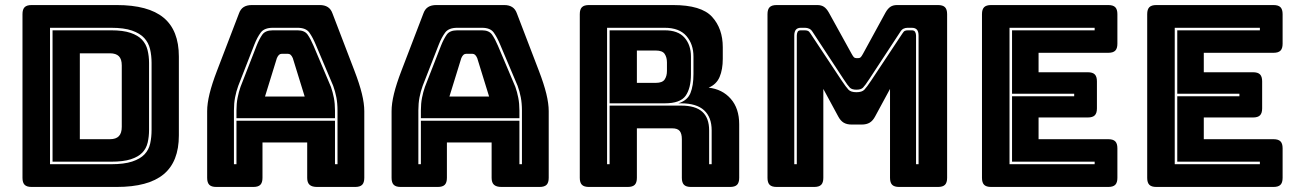

<svg xmlns="http://www.w3.org/2000/svg" viewBox="-20 -740 5146 760"><path d="M442 0H105Q86 0 77.5 -8.5Q69 -17 69 -36V-684Q69 -703 77.5 -711.5Q86 -720 105 -720H442Q567 -720 627.5 -670Q688 -620 688 -516V-204Q688 -100 627.5 -50Q567 0 442 0ZM178 -90H420Q471 -90 503 -100.5Q535 -111 552 -129Q569 -147 574.5 -172Q580 -197 580 -226V-491Q580 -520 574 -545.5Q568 -571 551 -589.5Q534 -608 502.5 -619Q471 -630 420 -630H178ZM420 -620Q467 -620 496.5 -610Q526 -600 542 -583Q558 -566 564 -542Q570 -518 570 -491V-226Q570 -199 564.5 -175.5Q559 -152 543 -135.5Q527 -119 497.5 -109.5Q468 -100 420 -100H188V-620ZM296 -529V-189H415Q439 -189 450.5 -201Q462 -213 462 -238V-481Q462 -506 450.5 -517.5Q439 -529 415 -529Z M916 -303Q916 -330 920.5 -353Q925 -376 932 -396L996 -560Q1006 -585 1018 -602.5Q1030 -620 1060 -620H1158Q1186 -620 1198 -602.5Q1210 -585 1221 -559L1290 -396Q1297 -376 1301.5 -353Q1306 -330 1306 -303V-272H916ZM1076 -510 1029 -358H1186L1139 -510Q1135 -519 1130.5 -523Q1126 -527 1120 -527H1095Q1089 -527 1084.5 -523Q1080 -519 1076 -510ZM1306 -90H1316V-303Q1316 -331 1311.5 -354.5Q1307 -378 1299 -400L1230 -563Q1218 -592 1204.5 -611Q1191 -630 1158 -630H1060Q1026 -630 1012 -611Q998 -592 987 -564L923 -400Q915 -378 910.5 -354.5Q906 -331 906 -303V-90H916V-262H1306ZM1019 -36Q1019 -17 1010.5 -8.5Q1002 0 983 0H836Q817 0 808.5 -8.5Q800 -17 800 -36V-300Q800 -330 809.5 -369Q819 -408 839 -460L926 -687Q932 -704 944.5 -712Q957 -720 977 -720H1246Q1265 -720 1277.5 -712Q1290 -704 1296 -687L1383 -460Q1403 -408 1412.5 -369Q1422 -330 1422 -300V-36Q1422 -17 1413.5 -8.5Q1405 0 1386 0H1235Q1215 0 1205.5 -8.5Q1196 -17 1196 -36V-176H1019Z M1646 -303Q1646 -330 1650.5 -353Q1655 -376 1662 -396L1726 -560Q1736 -585 1748 -602.5Q1760 -620 1790 -620H1888Q1916 -620 1928 -602.5Q1940 -585 1951 -559L2020 -396Q2027 -376 2031.5 -353Q2036 -330 2036 -303V-272H1646ZM1806 -510 1759 -358H1916L1869 -510Q1865 -519 1860.5 -523Q1856 -527 1850 -527H1825Q1819 -527 1814.5 -523Q1810 -519 1806 -510ZM2036 -90H2046V-303Q2046 -331 2041.5 -354.5Q2037 -378 2029 -400L1960 -563Q1948 -592 1934.5 -611Q1921 -630 1888 -630H1790Q1756 -630 1742 -611Q1728 -592 1717 -564L1653 -400Q1645 -378 1640.5 -354.5Q1636 -331 1636 -303V-90H1646V-262H2036ZM1749 -36Q1749 -17 1740.5 -8.5Q1732 0 1713 0H1566Q1547 0 1538.5 -8.5Q1530 -17 1530 -36V-300Q1530 -330 1539.5 -369Q1549 -408 1569 -460L1656 -687Q1662 -704 1674.5 -712Q1687 -720 1707 -720H1976Q1995 -720 2007.5 -712Q2020 -704 2026 -687L2113 -460Q2133 -408 2142.5 -369Q2152 -330 2152 -300V-36Q2152 -17 2143.5 -8.5Q2135 0 2116 0H1965Q1945 0 1935.5 -8.5Q1926 -17 1926 -36V-176H1749Z M2611 -620Q2664 -620 2689.5 -591Q2715 -562 2715 -516V-446Q2715 -391 2694 -361Q2673 -331 2611 -331H2393V-620ZM2501 -540V-412H2576Q2602 -412 2611 -425.5Q2620 -439 2620 -459V-493Q2620 -513 2611 -526.5Q2602 -540 2576 -540ZM2393 -90V-322H2676Q2733 -322 2760 -297.5Q2787 -273 2787 -224V-90H2797V-224Q2797 -276 2767 -303.5Q2737 -331 2676 -331H2665Q2701 -342 2713 -371.5Q2725 -401 2725 -447V-516Q2725 -565 2697 -597.5Q2669 -630 2611 -630H2383V-90ZM2465 0H2311Q2292 0 2283.5 -8.5Q2275 -17 2275 -36V-684Q2275 -703 2283.5 -711.5Q2292 -720 2311 -720H2644Q2756 -720 2798.5 -673.5Q2841 -627 2841 -553V-507Q2841 -465 2828.5 -435.5Q2816 -406 2785 -393Q2839 -387 2872.5 -349Q2906 -311 2906 -248V-36Q2906 -17 2897.5 -8.5Q2889 0 2870 0H2715Q2696 0 2687.5 -8.5Q2679 -17 2679 -36V-189Q2679 -211 2670.5 -221.5Q2662 -232 2641 -232H2501V-36Q2501 -17 2492.5 -8.5Q2484 0 2465 0Z M3370 -385Q3352 -385 3344 -393Q3336 -401 3319 -427L3197 -613Q3191 -623 3183 -626.5Q3175 -630 3167 -630H3150Q3137 -630 3130.5 -622.5Q3124 -615 3124 -599V-90H3134V-599Q3134 -607 3137 -613.5Q3140 -620 3150 -620H3165Q3172 -620 3177.5 -618Q3183 -616 3189 -606L3311 -422Q3329 -395 3338.5 -385Q3348 -375 3370 -375Q3392 -375 3401.5 -385Q3411 -395 3429 -422L3551 -606Q3557 -616 3562 -618Q3567 -620 3574 -620H3589Q3599 -620 3602.5 -613.5Q3606 -607 3606 -599V-90H3616V-599Q3616 -615 3609.5 -622.5Q3603 -630 3589 -630H3572Q3564 -630 3556.5 -626.5Q3549 -623 3543 -613L3421 -427Q3404 -401 3396 -393Q3388 -385 3370 -385ZM3203 0H3054Q3035 0 3026.5 -8.5Q3018 -17 3018 -36V-684Q3018 -703 3026.5 -711.5Q3035 -720 3054 -720H3215Q3231 -720 3241.5 -713Q3252 -706 3261 -690L3351 -527Q3356 -518 3359.5 -514Q3363 -510 3369 -510H3378Q3384 -510 3387.5 -514Q3391 -518 3396 -527L3485 -690Q3494 -706 3504.5 -713Q3515 -720 3531 -720H3693Q3712 -720 3720.5 -711.5Q3729 -703 3729 -684V-36Q3729 -17 3720.5 -8.5Q3712 0 3693 0H3539Q3520 0 3511.5 -8.5Q3503 -17 3503 -36V-388L3444 -279Q3435 -262 3422.5 -254.5Q3410 -247 3391 -247H3351Q3332 -247 3319.5 -254.5Q3307 -262 3298 -279L3239 -388V-36Q3239 -17 3230.5 -8.5Q3222 0 3203 0Z M4367 0H3903Q3884 0 3875.5 -8.5Q3867 -17 3867 -36V-684Q3867 -703 3875.5 -711.5Q3884 -720 3903 -720H4367Q4386 -720 4394.5 -711.5Q4403 -703 4403 -684V-567Q4403 -548 4394.5 -539.5Q4386 -531 4367 -531H4091V-454H4286Q4305 -454 4313.5 -445.5Q4322 -437 4322 -418V-311Q4322 -292 4313.5 -283.5Q4305 -275 4286 -275H4091V-189H4367Q4386 -189 4394.5 -180.5Q4403 -172 4403 -153V-36Q4403 -17 4394.5 -8.5Q4386 0 4367 0ZM4313 -100H3986V-359H4232V-369H3986V-620H4313V-630H3976V-90H4313Z M5021 0H4557Q4538 0 4529.5 -8.5Q4521 -17 4521 -36V-684Q4521 -703 4529.5 -711.5Q4538 -720 4557 -720H5021Q5040 -720 5048.5 -711.5Q5057 -703 5057 -684V-567Q5057 -548 5048.5 -539.5Q5040 -531 5021 -531H4745V-454H4940Q4959 -454 4967.5 -445.5Q4976 -437 4976 -418V-311Q4976 -292 4967.5 -283.5Q4959 -275 4940 -275H4745V-189H5021Q5040 -189 5048.5 -180.5Q5057 -172 5057 -153V-36Q5057 -17 5048.5 -8.5Q5040 0 5021 0ZM4967 -100H4640V-359H4886V-369H4640V-620H4967V-630H4630V-90H4967Z"/></svg>

Font: Bungee Inline
Style: Regular
Weight: 400
Version: Version 1.000;PS 1.0;hotconv 1.0.72;makeotf.lib2.5.5900